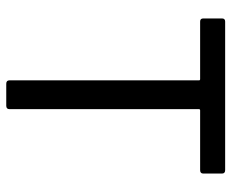

<svg xmlns="http://www.w3.org/2000/svg" viewBox="-83 -657 740 614"><g transform="rotate(90 287.0 -350.0)"><path d="M237 -10V-616Q237 -620 233 -620H49Q39 -620 39 -630V-690Q39 -700 49 -700H524Q535 -700 535 -690V-630Q535 -620 524 -620H333Q329 -620 329 -616V-10Q329 0 318 0H248Q237 0 237 -10Z"/></g></svg>

Font: Barlow GEO Medium
Style: Regular
Weight: 500
Designer: Jeremy Tribby
Foundry: Tribby Type
Version: Version 1.408